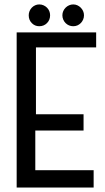

<svg xmlns="http://www.w3.org/2000/svg" viewBox="-20 -839 467 855"><path d="M408.2 -694.8V-627.9H140.1V-330.1H352.1V-257.8H137.2V-81.1H397V-3.9H54.2V-694.8ZM354 -771Q354 -760.7 350.1 -751.7Q346.2 -742.7 339.6 -736.1Q333 -729.5 324.5 -725.8Q315.9 -722.2 306.2 -722.2Q296.4 -722.2 287.6 -725.8Q278.8 -729.5 272.2 -736.1Q265.6 -742.7 261.7 -751.7Q257.8 -760.7 257.8 -771Q257.8 -780.8 261.7 -789.6Q265.6 -798.3 272.2 -804.9Q278.8 -811.5 287.6 -815.4Q296.4 -819.3 306.2 -819.3Q315.9 -819.3 324.5 -815.4Q333 -811.5 339.6 -804.9Q346.2 -798.3 350.1 -789.6Q354 -780.8 354 -771ZM203.1 -771Q203.1 -750 189.2 -736.1Q175.3 -722.2 154.8 -722.2Q135.3 -722.2 121.6 -736.1Q107.9 -750 107.9 -771Q107.9 -780.8 111.6 -789.6Q115.2 -798.3 121.6 -804.9Q127.9 -811.5 136.5 -815.4Q145 -819.3 154.8 -819.3Q165 -819.3 173.8 -815.4Q182.6 -811.5 189.2 -804.9Q195.8 -798.3 199.5 -789.6Q203.1 -780.8 203.1 -771Z"/></svg>

Font: Englebert
Style: Regular
Weight: 400
Designer: Astigmatic (AOETI)
Foundry: Astigmatic (AOETI)
Version: Version 1.000